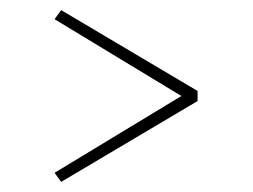

<svg xmlns="http://www.w3.org/2000/svg" viewBox="-20 -500 500 380"><path d="M101 -480 371 -320V-300L101 -140L88 -158L339 -310L88 -462Z"/></svg>

Font: Kalnia Glaze Thin Light
Style: Regular
Weight: 300
Version: Version 1.110